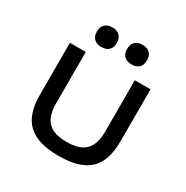

<svg xmlns="http://www.w3.org/2000/svg" viewBox="-157 -802 914 943"><g transform="rotate(30 300.0 -330.5)"><path d="M71 -205C71 -56 142 9 300 9C458 9 528 -56 528 -205V-500H439V-209C439 -112 396 -70 300 -70C203 -70 161 -112 161 -209V-500H71ZM158 -613C158 -580 178 -559 215 -559C251 -559 271 -580 271 -613V-615C271 -649 251 -670 215 -670C178 -670 158 -649 158 -615ZM329 -613C329 -580 349 -559 386 -559C422 -559 442 -580 442 -613V-615C442 -649 422 -670 386 -670C349 -670 329 -649 329 -615Z"/></g></svg>

Font: LT Wave Mono
Style: Regular
Weight: 400
Designer: Daniel Lyons
Version: Version 2.5 (Glyphs App)